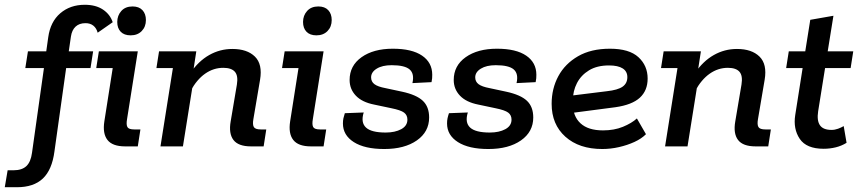

<svg xmlns="http://www.w3.org/2000/svg" viewBox="-83 -613 3597 804"><path d="M101 -328H23L34 -398H134L107 -372L119 -457Q128 -522 169.5 -557.5Q211 -593 272 -593Q318 -593 348 -573Q378 -553 389 -520L326 -476Q321 -495 308 -505.5Q295 -516 275 -516Q249 -516 233.5 -501.5Q218 -487 214 -460L201 -371L182 -398H307L296 -328H194L145 21Q135 98 96.5 134.5Q58 171 -12 171H-63L-51 100H-26Q9 100 27.5 82.5Q46 65 51 27ZM441 0Q388 0 367 -27Q346 -54 354 -105L389 -328H320L331 -398H494L449 -114Q445 -91 450.5 -81Q456 -71 479 -71H505L494 0ZM464 -465Q437 -465 422.5 -480Q408 -495 408 -521Q408 -548 425 -567Q442 -586 472 -586Q499 -586 513.5 -570.5Q528 -555 528 -529Q528 -501 510.5 -483Q493 -465 464 -465Z M589 0 641 -328H572L583 -398H739L721 -281L714 -307Q748 -357 793 -382.5Q838 -408 890 -408Q952 -408 984.5 -376Q1017 -344 1006 -279L978 -114Q974 -91 980 -81Q986 -71 1009 -71H1032L1021 0H968Q915 0 894.5 -27Q874 -54 883 -105L909 -259Q915 -296 900.5 -312.5Q886 -329 852 -329Q811 -329 776 -304.5Q741 -280 715 -232L729 -288L683 0Z M1219 0Q1166 0 1145 -27Q1124 -54 1132 -105L1167 -328H1098L1109 -398H1272L1227 -114Q1223 -91 1228.5 -81Q1234 -71 1257 -71H1283L1272 0ZM1242 -465Q1215 -465 1200.5 -480Q1186 -495 1186 -521Q1186 -548 1203 -567Q1220 -586 1250 -586Q1277 -586 1291.5 -570.5Q1306 -555 1306 -529Q1306 -501 1288.5 -483Q1271 -465 1242 -465Z M1526 11Q1444 11 1398.5 -18Q1353 -47 1353 -96Q1353 -108 1355 -117.5Q1357 -127 1361 -139L1440 -142Q1427 -100 1449.5 -79Q1472 -58 1532 -58Q1571 -58 1597 -72Q1623 -86 1623 -112Q1623 -131 1609 -141.5Q1595 -152 1555 -160L1484 -175Q1433 -185 1407 -212.5Q1381 -240 1381 -278Q1381 -338 1431 -373.5Q1481 -409 1562 -409Q1642 -409 1684.5 -380Q1727 -351 1727 -300Q1727 -292 1726.5 -285Q1726 -278 1724 -269L1644 -265Q1653 -304 1632.5 -322Q1612 -340 1557 -340Q1518 -340 1494.5 -325.5Q1471 -311 1471 -289Q1471 -271 1485 -260.5Q1499 -250 1531 -244L1601 -229Q1661 -216 1687.5 -191Q1714 -166 1714 -121Q1714 -61 1662.5 -25Q1611 11 1526 11Z M1962 11Q1880 11 1834.5 -18Q1789 -47 1789 -96Q1789 -108 1791 -117.5Q1793 -127 1797 -139L1876 -142Q1863 -100 1885.5 -79Q1908 -58 1968 -58Q2007 -58 2033 -72Q2059 -86 2059 -112Q2059 -131 2045 -141.5Q2031 -152 1991 -160L1920 -175Q1869 -185 1843 -212.5Q1817 -240 1817 -278Q1817 -338 1867 -373.5Q1917 -409 1998 -409Q2078 -409 2120.5 -380Q2163 -351 2163 -300Q2163 -292 2162.5 -285Q2162 -278 2160 -269L2080 -265Q2089 -304 2068.5 -322Q2048 -340 1993 -340Q1954 -340 1930.5 -325.5Q1907 -311 1907 -289Q1907 -271 1921 -260.5Q1935 -250 1967 -244L2037 -229Q2097 -216 2123.5 -191Q2150 -166 2150 -121Q2150 -61 2098.5 -25Q2047 11 1962 11Z M2439 11Q2342 11 2284.5 -40.5Q2227 -92 2227 -178Q2227 -242 2255 -294Q2283 -346 2337.5 -377.5Q2392 -409 2471 -409Q2552 -409 2590.5 -373.5Q2629 -338 2629 -284Q2629 -234 2596.5 -204Q2564 -174 2494 -164L2280 -136V-209L2458 -231Q2504 -236 2524 -250Q2544 -264 2544 -290Q2544 -314 2524.5 -326.5Q2505 -339 2467 -339Q2417 -339 2383.5 -318.5Q2350 -298 2333 -265Q2316 -232 2316 -193V-178Q2316 -126 2348 -96.5Q2380 -67 2442 -67Q2489 -67 2525.5 -82Q2562 -97 2584 -117L2622 -51Q2603 -32 2573.5 -18.5Q2544 -5 2509 3Q2474 11 2439 11Z M2702 0 2754 -328H2685L2696 -398H2852L2834 -281L2827 -307Q2861 -357 2906 -382.5Q2951 -408 3003 -408Q3065 -408 3097.5 -376Q3130 -344 3119 -279L3091 -114Q3087 -91 3093 -81Q3099 -71 3122 -71H3145L3134 0H3081Q3028 0 3007.5 -27Q2987 -54 2996 -105L3022 -259Q3028 -296 3013.5 -312.5Q2999 -329 2965 -329Q2924 -329 2889 -304.5Q2854 -280 2828 -232L2842 -288L2796 0Z M3366 10Q3294 10 3266 -31.5Q3238 -73 3247 -131L3278 -328H3209L3220 -398H3289L3310 -530L3407 -547L3383 -398H3490L3479 -328H3372L3343 -147Q3337 -108 3350.5 -88.5Q3364 -69 3399 -69Q3413 -69 3426.5 -74Q3440 -79 3450 -85L3462 -15Q3441 -2 3416.5 4Q3392 10 3366 10Z"/></svg>

Font: Rokkitt Medium
Style: Italic
Weight: 500
Italic angle: -9°
Designer: Vernon Adams
Foundry: Vernon Adams
Version: Version 3.103